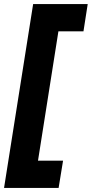

<svg xmlns="http://www.w3.org/2000/svg" viewBox="-28 -750 454 950"><path d="M-8 180 136 -730H406L385 -595H261L160 45H284L262 180Z"/></svg>

Font: MuseoModerno Thin
Style: Bold Italic
Weight: 700
Italic angle: -9°
Version: Version 1.003